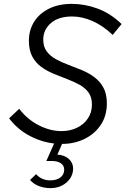

<svg xmlns="http://www.w3.org/2000/svg" viewBox="-20 -731 647 990"><path d="M241 239Q207 239 179.5 228Q152 217 135 197L166 167Q195 199 239 199Q272 199 291.5 184Q311 169 311 144Q311 123 294 111Q277 99 247 99H219L259 9Q191 1 129.5 -32.5Q68 -66 27 -121L79 -170Q121 -115 180 -85Q239 -55 297 -55Q341 -55 376.5 -72Q412 -89 433 -120Q454 -151 454 -192Q454 -230 436.5 -254Q419 -278 390 -294Q361 -310 326.5 -323Q292 -336 257 -350.5Q222 -365 193 -386Q164 -407 146.5 -439.5Q129 -472 129 -521Q129 -575 155.5 -618Q182 -661 232 -686Q282 -711 350 -711Q418 -711 484 -686.5Q550 -662 607 -607L561 -551Q512 -598 458 -622Q404 -646 352 -646Q281 -646 242 -611.5Q203 -577 203 -527Q203 -490 221 -466Q239 -442 268 -426Q297 -410 332 -397Q367 -384 402 -369.5Q437 -355 466 -333.5Q495 -312 513 -279.5Q531 -247 531 -198Q531 -134 499.5 -87Q468 -40 415.5 -14.5Q363 11 300 11L276 66Q314 69 335.5 89Q357 109 357 138Q357 166 341.5 189Q326 212 300 225.5Q274 239 241 239Z"/></svg>

Font: Red Hat Mono
Style: Italic
Weight: 400
Italic angle: -12°
Monospace: yes
Designer: Pentagram, MCKL
Foundry: MCKL
Version: Version 1.030